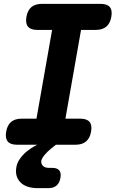

<svg xmlns="http://www.w3.org/2000/svg" viewBox="-20 -750 640 995"><path d="M319 -135H396Q430 -135 444 -118.5Q458 -102 452 -68Q446 -34 426 -17Q406 0 372 0H270L247 18Q225 36 211 53Q197 70 194 83Q192 98 202 109Q212 120 234 120H251Q277 120 287.5 133.5Q298 147 293 173Q288 199 272.5 212Q257 225 231 225H176Q115 225 85.5 194.5Q56 164 65 115Q71 80 107 45Q135 19 173 0H68Q34 0 20 -17Q6 -34 12 -68Q18 -102 38 -118.5Q58 -135 92 -135H169L250 -595H173Q139 -595 125 -612Q111 -629 117 -663Q123 -697 143 -713.5Q163 -730 197 -730H501Q535 -730 549 -713.5Q563 -697 557 -663Q551 -629 531 -612Q511 -595 477 -595H400Z"/></svg>

Font: Maple Mono NL ExtraBold
Style: Italic
Weight: 800
Italic angle: -10°
Monospace: yes
Designer: subframe7536
Version: Version 7.000